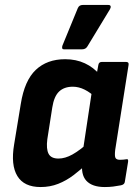

<svg xmlns="http://www.w3.org/2000/svg" viewBox="-20 -744 551 775"><path d="M144 11Q77 11 50 -33.5Q23 -78 37 -161L64 -325Q79 -419 124.5 -462Q170 -505 243 -505Q287 -505 322.5 -488.5Q358 -472 383 -442L368 -348Q346 -370 322 -382Q298 -394 274 -394Q239 -394 218.5 -374.5Q198 -355 191 -310L171 -182Q166 -143 176 -123.5Q186 -104 216 -104Q243 -104 272.5 -120.5Q302 -137 340 -171L337 -88Q307 -60 277.5 -37.5Q248 -15 215 -2Q182 11 144 11ZM403 11Q352 11 328.5 -14.5Q305 -40 313 -93L317 -115L315 -138L355 -403L369 -438L377 -482Q379 -494 391 -494H489Q501 -494 499 -482L445 -139Q442 -113 446.5 -106Q451 -99 464 -99Q471 -99 477 -99.5Q483 -100 489 -101Q499 -104 497 -91L484 -11Q483 1 468 4Q453 7 437 9Q421 11 403 11ZM238 -545Q232 -545 231 -549.5Q230 -554 232 -560L294 -711Q297 -718 302 -721Q307 -724 314 -724H417Q425 -724 426.5 -719Q428 -714 424 -707L333 -557Q326 -545 312 -545Z"/></svg>

Font: Sofia Sans Semi Condensed ExtraBold
Style: Italic
Weight: 800
Italic angle: -9°
Version: Version 4.100